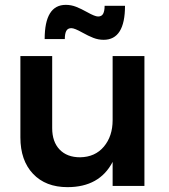

<svg xmlns="http://www.w3.org/2000/svg" viewBox="-20 -766 696 791"><path d="M575 -535V0H444V-99Q390 5 258 5Q168 5 116 -50Q64 -105 64 -200V-535H195V-238Q195 -182 225.5 -150Q256 -118 310 -118Q372 -119 408 -162Q444 -205 444 -271V-535ZM407 -602Q385 -602 364.5 -610Q344 -618 319 -632Q287 -650 274 -650Q259 -650 253 -638.5Q247 -627 247 -605H164Q164 -746 251 -746Q273 -746 293.5 -738Q314 -730 339 -716Q371 -698 384 -698Q399 -698 405 -709.5Q411 -721 411 -742H495Q495 -602 407 -602Z"/></svg>

Font: Montserrat Medium
Style: Regular
Weight: 500
Designer: Julieta Ulanovsky
Foundry: Julieta Ulanovsky
Version: Version 6.001